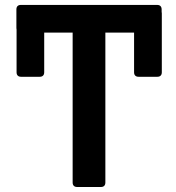

<svg xmlns="http://www.w3.org/2000/svg" viewBox="-20 -747 705 767"><path d="M270.2 -17.8V-616.8H156.6V-458.1Q156.6 -449.6 152 -445Q147.4 -440.3 138.8 -440.3H63.9Q55.4 -440.3 50.8 -445Q46.2 -449.6 46.2 -458.1V-628.6Q45.5 -632.1 45.5 -634.6V-709.5Q45.5 -718 50.1 -722.7Q54.7 -727.3 63.2 -727.3H608Q616.5 -727.3 621.1 -722.7Q625.7 -718 625.7 -709.5V-699.9Q626.4 -696.4 626.4 -693.9V-458.1Q626.4 -449.6 621.8 -445Q617.2 -440.3 608.7 -440.3H533.4Q524.9 -440.3 520.2 -445Q515.6 -449.6 515.6 -458.1V-616.8H400.9V-17.8Q400.9 -9.2 396.3 -4.6Q391.7 0 383.2 0H288Q279.5 0 274.9 -4.6Q270.2 -9.2 270.2 -17.8Z"/></svg>

Font: DeltaSans SemiBold
Style: Regular
Weight: 600
Designer: Rasmus Andersson
Foundry: rsms
Version: Version 3.012